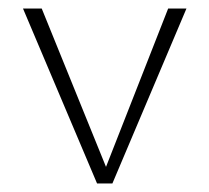

<svg xmlns="http://www.w3.org/2000/svg" viewBox="-20 -431 492 451"><path d="M375 -411H418L244 0H208L34 -411H78L229 -39Z"/></svg>

Font: EauTestText Light
Style: Regular
Weight: 300
Designer: Christian Thalmann (Catharsis Fonts)
Version: Version 0.001;PS 000.001;hotconv 1.0.88;makeotf.lib2.5.64775